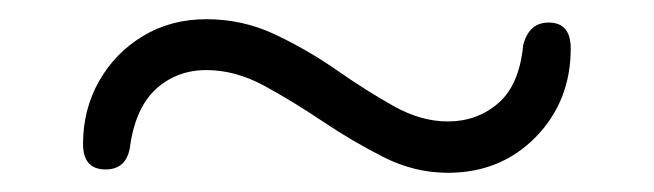

<svg xmlns="http://www.w3.org/2000/svg" viewBox="-20 -449 681 200"><path d="M446.5 -269Q412 -269 379.8 -285.2Q347.5 -301.5 316.2 -322.5Q285 -343.5 255 -359.8Q225 -376 195 -376Q164 -376 142.2 -356Q120.5 -336 115 -293.5Q110.5 -272.5 90 -272.5Q66.5 -272.5 66.5 -299Q66.5 -335 83.2 -364.5Q100 -394 129 -411.5Q158 -429 195 -429Q233 -429 266.8 -413Q300.5 -397 331 -375.8Q361.5 -354.5 390 -338.5Q418.5 -322.5 446.5 -322.5Q477 -322.5 499 -341.5Q521 -360.5 525 -402Q531 -425.5 551.5 -425.5Q574.5 -425.5 574.5 -398.5Q574.5 -343.5 538 -306.2Q501.5 -269 446.5 -269Z"/></svg>

Font: Fraunces 9pt
Style: Regular
Weight: 400
Version: Version 1.000;[b76b70a41]